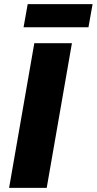

<svg xmlns="http://www.w3.org/2000/svg" viewBox="-20 -909 468 929"><path d="M24 0H206L328 -700H146ZM94 -777H408L428 -889H114Z"/></svg>

Font: Fixel Display 20240404 ExBold
Style: Italic
Weight: 800
Italic angle: -10°
Designer: AlfaBravo + MacPaw
Foundry: Kyrylo Tkachov, Marchela Mozhyna, Serhii Makarenko, Maria Weinstein, Zakhar Kryvoshyya
Version: Version 1.211;Glyphs 3.2 (3225)